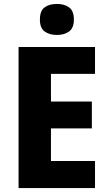

<svg xmlns="http://www.w3.org/2000/svg" viewBox="-20 -952 548 972"><path d="M461 0H74V-714H461V-578H238V-438H445V-302H238V-137H461ZM268 -932Q306 -932 330 -914.5Q354 -897 354 -853Q354 -810 329.5 -792.5Q305 -775 268 -775Q230 -775 206 -792.5Q182 -810 182 -853Q182 -897 205.5 -914.5Q229 -932 268 -932Z"/></svg>

Font: Noto Sans Khmer SemiCondensed ExtraBold
Style: Regular
Weight: 800
Width: 4
Designer: Danh Hong and the Monotype Design Team
Foundry: Monotype Imaging Inc.
Version: Version 2.004